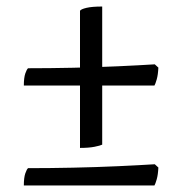

<svg xmlns="http://www.w3.org/2000/svg" viewBox="-20 -510 556 588"><path d="M225 -57V-477Q228 -482 245 -486Q262 -490 293 -490V-67Q287 -64 269.5 -60.5Q252 -57 225 -57ZM53 -248Q53 -272 57.5 -285Q62 -298 66 -301Q132 -301 203.5 -302.5Q275 -304 341 -307Q407 -310 454 -313L465 -303Q464 -281 460 -267Q456 -253 453 -248ZM53 58Q53 34 57.5 21Q62 8 66 5Q132 5 203.5 3.5Q275 2 341 -1Q407 -4 454 -7L465 3Q464 25 460 39Q456 53 453 58Z"/></svg>

Font: Texturina Medium 12pt Medium
Style: Regular
Weight: 500
Version: Version 1.002